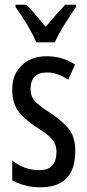

<svg xmlns="http://www.w3.org/2000/svg" viewBox="-20 -786 371 816"><path d="M300 -144Q300 -206 270 -241Q240 -276 192 -307Q147 -336 128.5 -356Q110 -376 110 -408Q110 -478 180 -478Q224 -478 270 -447L299 -512Q244 -547 179 -547Q113 -547 72.5 -508.5Q32 -470 32 -406Q32 -344 61.5 -308.5Q91 -273 140 -242Q184 -215 202 -193.5Q220 -172 220 -141Q220 -63 148 -63Q82 -63 32 -104V-20Q54 -7 84.5 1.5Q115 10 152 10Q300 10 300 -144ZM303 -766H257Q233 -740 216 -721Q199 -702 174 -672Q152 -698 131 -723.5Q110 -749 92 -766H46V-756Q102 -679 135 -606H213Q228 -640 254.5 -682.5Q281 -725 303 -756Z"/></svg>

Font: Noto Sans Display Condensed
Style: Regular
Weight: 400
Width: 3
Designer: Monotype Design Team
Foundry: Monotype Imaging Inc.
Version: Version 1.900